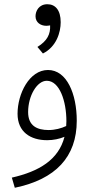

<svg xmlns="http://www.w3.org/2000/svg" viewBox="-20 -658 438 908"><path d="M183 -405C247 -437 267 -505 267 -553C267 -611 241 -638 204 -638C164 -638 148 -606 148 -581C148 -552 172 -536 199 -536C205 -536 211 -537 217 -538C219 -497 204 -465 157 -436ZM50 230C243 190 343 84 343 -87C343 -214 296 -327 207 -327C119 -327 63 -215 63 -120C63 -34 124 5 203 5C232 5 261 -1 285 -11C257 98 164 153 36 182ZM113 -128C113 -205 155 -276 201 -276C262 -276 294 -179 294 -85C294 -77 293 -69 293 -62C270 -51 240 -43 210 -43C155 -43 113 -63 113 -128Z"/></svg>

Font: Noto Sans Arabic Cond Light
Style: Regular
Weight: 300
Width: 3
Designer: Monotype Design Team, Nadine Chahine, Nizar Qandah and Khaled Hosny
Foundry: Monotype Imaging Inc.
Version: Version 2.012